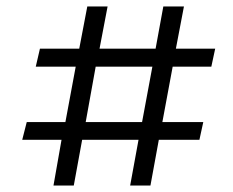

<svg xmlns="http://www.w3.org/2000/svg" viewBox="-20 -573 722 596"><path d="M146 3 171 -139H49L63 -194H183L215 -366H91L104 -422H226L251 -553H314L289 -422H463L487 -553H551L526 -422H648L636 -366H516L484 -194H611L599 -139H473L447 3H384L410 -139H235L209 3ZM277 -366 246 -194H421L453 -366Z"/></svg>

Font: Literata 18pt Medium
Style: Italic
Weight: 500
Italic angle: -2°
Designer: Latin by Veronika Burian and Jose Scaglione. Greek by Irene Vlachou. Cyrillic by Vera Evstafieva
Foundry: TypeTogether
Version: Version 3.103;gftools[0.9.29]